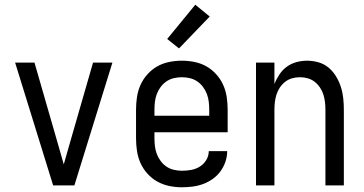

<svg xmlns="http://www.w3.org/2000/svg" viewBox="-20 -785 1540 813"><path d="M205 0 44 -520H126L226 -173Q232 -152 238 -131Q244 -110 250 -89Q256 -110 262 -131Q268 -152 274 -173L374 -520H456L295 0Z M750 8Q723 8 696.5 2.5Q670 -3 646.5 -16Q623 -29 604.5 -49.5Q586 -70 575 -94.5Q564 -119 560 -146Q556 -173 556 -200V-320Q556 -347 560 -374Q564 -401 575 -425.5Q586 -450 604.5 -470.5Q623 -491 646 -504Q669 -517 696 -522.5Q723 -528 750 -528Q777 -528 804 -522.5Q831 -517 854 -504Q877 -491 895.5 -470.5Q914 -450 925 -425.5Q936 -401 940 -374Q944 -347 944 -320V-225H634V-200Q634 -183 636 -166Q638 -149 644 -133Q650 -117 660.5 -103Q671 -89 685 -79.5Q699 -70 716 -66Q733 -62 750 -62Q770 -62 789.5 -65.5Q809 -69 826 -79.5Q843 -90 853.5 -107.5Q864 -125 864 -145H942Q942 -122 934.5 -100Q927 -78 913.5 -59.5Q900 -41 881 -27.5Q862 -14 840.5 -6Q819 2 796 5Q773 8 750 8ZM866 -295V-320Q866 -337 864 -354Q862 -371 856 -387Q850 -403 839.5 -417Q829 -431 815 -440.5Q801 -450 784 -454Q767 -458 750 -458Q733 -458 716 -454Q699 -450 685 -440.5Q671 -431 660.5 -417Q650 -403 644 -387Q638 -371 636 -354Q634 -337 634 -320V-295ZM738 -580 688 -620 807 -765 868 -715Z M1064 0V-520H1142V-429Q1150 -450 1163 -469.5Q1176 -489 1194.5 -502.5Q1213 -516 1235.5 -522Q1258 -528 1280 -528Q1305 -528 1329 -521Q1353 -514 1371.5 -498.5Q1390 -483 1403 -461.5Q1416 -440 1423.5 -416.5Q1431 -393 1433.5 -368.5Q1436 -344 1436 -320V0H1358V-320Q1358 -337 1356 -353.5Q1354 -370 1349 -385.5Q1344 -401 1334.5 -415Q1325 -429 1312 -439Q1299 -449 1283 -453.5Q1267 -458 1250 -458Q1233 -458 1217 -453.5Q1201 -449 1188 -439Q1175 -429 1165.5 -415Q1156 -401 1151 -385.5Q1146 -370 1144 -353.5Q1142 -337 1142 -320V0Z"/></svg>

Font: Iosevka Term
Style: Regular
Weight: 400
Monospace: yes
Designer: Belleve Invis
Foundry: Belleve Invis
Version: Version 30.0.1